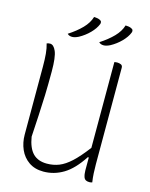

<svg xmlns="http://www.w3.org/2000/svg" viewBox="-137 -1012 873 1118"><g transform="rotate(15 300.0 -453.0)"><path d="M288 -926Q308 -926 322 -920Q332 -916 334 -909Q336 -902 333 -895Q322 -867 294.5 -839Q267 -811 232 -792Q210 -781 194 -781Q187 -781 179.5 -783Q172 -785 165 -792Q213 -823 245 -856Q277 -889 288 -926ZM478 -926Q498 -926 512 -920Q522 -916 524 -909Q526 -902 523 -895Q512 -867 484.5 -839Q457 -811 422 -792Q400 -781 384 -781Q377 -781 369.5 -783Q362 -785 355 -792Q403 -823 435 -856Q467 -889 478 -926ZM235 20Q183 20 147 -5Q111 -30 93 -71Q75 -112 75 -160V-570Q75 -614 72 -647Q69 -680 61 -706Q70 -710 81 -710Q103 -710 117.5 -676Q132 -642 132 -556Q132 -477 130 -413.5Q128 -350 124.5 -290Q121 -230 117 -159Q128 -92 158.5 -61Q189 -30 243 -30Q282 -30 316 -43.5Q350 -57 386.5 -90.5Q423 -124 470 -186V-703Q474 -704 478.5 -704.5Q483 -705 488 -705Q499 -705 509.5 -700.5Q520 -696 520 -682V-100Q520 -72 521.5 -45.5Q523 -19 527 7Q518 10 510 10Q483 10 476.5 -8.5Q470 -27 470 -50V-128H464Q412 -48 355.5 -14Q299 20 235 20Z"/></g></svg>

Font: Recursive Mn Csl St Lt
Style: Regular
Weight: 300
Monospace: yes
Version: Version 1.079;hotconv 1.0.112;makeotfexe 2.5.65598; ttfautoh